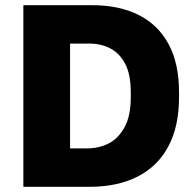

<svg xmlns="http://www.w3.org/2000/svg" viewBox="-20 -720 755 740"><path d="M70 0V-700H335Q440 -700 515 -662Q590 -624 630 -549.5Q670 -475 670 -365V-345Q670 -233 629 -156Q588 -79 510.5 -39.5Q433 0 325 0ZM250 -148H315Q361 -148 398.5 -167Q436 -186 460 -229.5Q484 -273 484 -345V-365Q484 -433 462.5 -474Q441 -515 405 -533.5Q369 -552 325 -552H250Z"/></svg>

Font: Golos Text
Style: Bold
Weight: 700
Designer: A.Korolkova, Vitaly Kuzmin
Foundry: ParaType Ltd
Version: Version 2.004